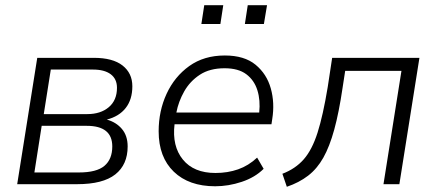

<svg xmlns="http://www.w3.org/2000/svg" viewBox="-20 -707 1676 737"><path d="M46 0 123 -485H340Q413 -485 450.5 -455.5Q488 -426 488 -376Q488 -325 462.5 -292.5Q437 -260 390 -248Q426 -238 448 -212Q470 -186 470 -145Q470 -75 422.5 -37.5Q375 0 276 0ZM148 -269H315Q366 -269 397.5 -295.5Q429 -322 429 -370Q429 -404 405 -422Q381 -440 337 -440H175ZM112 -45H283Q351 -45 381 -70.5Q411 -96 411 -145Q411 -224 313 -224H140Z M806 8Q705 8 647 -48Q589 -104 589 -203Q589 -281 619.5 -347Q650 -413 706.5 -453.5Q763 -494 843 -494Q918 -494 961 -458.5Q1004 -423 1019.5 -367.5Q1035 -312 1025 -250L1022 -230H650Q640 -146 682 -94.5Q724 -43 807 -43Q854 -43 894 -57Q934 -71 967 -102L992 -59Q959 -26 908 -9Q857 8 806 8ZM842 -445Q785 -445 747 -420Q709 -395 687 -356Q665 -317 657 -275H975Q980 -322 968 -360.5Q956 -399 925.5 -422Q895 -445 842 -445ZM920 -615 931 -687H1005L993 -615ZM753 -615 764 -687H837L826 -615Z M1081 10 1064 -40Q1114 -59 1146 -95.5Q1178 -132 1199 -198Q1220 -264 1238 -373L1255 -485H1590L1513 0H1452L1521 -435H1305L1295 -370Q1281 -275 1263 -209.5Q1245 -144 1221 -101.5Q1197 -59 1162.5 -32.5Q1128 -6 1081 10Z"/></svg>

Font: Nunito Sans Light
Style: Italic
Weight: 300
Italic angle: -9°
Designer: Vernon Adams
Foundry: Vernon Adams
Version: Version 3.006; ttfautohint (v1.8.3)